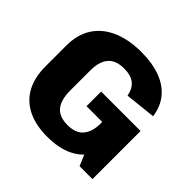

<svg xmlns="http://www.w3.org/2000/svg" viewBox="-174 -898 1095 1095"><g transform="rotate(45 373.5 -350.0)"><path d="M339 11Q249 11 184 -20.5Q119 -52 84.5 -114Q50 -176 50 -267V-435Q50 -522 89 -583.5Q128 -645 202 -678Q276 -711 379 -711Q468 -711 533.5 -686.5Q599 -662 637.5 -614.5Q676 -567 685 -499L499 -479Q490 -527 460.5 -551Q431 -575 376 -575Q309 -575 278 -538Q247 -501 247 -430V-267Q247 -194 277.5 -156Q308 -118 375 -118Q441 -118 472 -155Q503 -192 503 -259V-271H376V-389H694V-1H590L562 -67Q535 -38 495 -19Q432 11 339 11Z"/></g></svg>

Font: Pathway Extreme 8pt Thin 12pt ExtraBold
Style: Regular
Weight: 800
Version: Version 1.001;gftools[0.9.26]